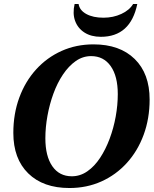

<svg xmlns="http://www.w3.org/2000/svg" viewBox="-20 -929 774 965"><path d="M329 16Q197 16 122 -57.5Q47 -131 47 -261Q47 -357 77 -438.5Q107 -520 161.5 -580Q216 -640 289.5 -673Q363 -706 450 -706Q582 -706 657 -632.5Q732 -559 732 -429Q732 -333 702 -251.5Q672 -170 617.5 -110Q563 -50 489.5 -17Q416 16 329 16ZM341 -43Q383 -43 419 -68Q455 -93 483 -135.5Q511 -178 531 -231.5Q551 -285 561.5 -343Q572 -401 572 -456Q572 -546 536.5 -596.5Q501 -647 438 -647Q396 -647 360.5 -622Q325 -597 296.5 -554.5Q268 -512 248.5 -458.5Q229 -405 218.5 -347Q208 -289 208 -234Q208 -144 243 -93.5Q278 -43 341 -43ZM487 -744Q438 -744 404.5 -765.5Q371 -787 357.5 -824Q344 -861 355 -909H375Q380 -877 414 -858.5Q448 -840 500 -840Q549 -840 590 -859Q631 -878 649 -909H670Q636 -744 487 -744Z"/></svg>

Font: Platypi SemiBold
Style: Italic
Weight: 600
Italic angle: -13°
Designer: David Sargent
Foundry: Bolt Cutter Type
Version: Version 1.200; ttfautohint (v1.8.4.7-5d5b)